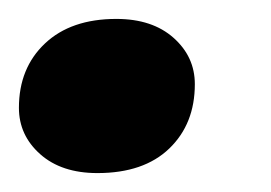

<svg xmlns="http://www.w3.org/2000/svg" viewBox="-26 -174 287 203"><path d="M77 9Q39 9 16.5 -11Q-6 -31 -6 -60Q-6 -102 21.5 -128Q49 -154 97 -154Q135 -154 157.5 -134Q180 -114 180 -85Q180 -43 153 -17Q126 9 77 9Z"/></svg>

Font: Creato Display ExtraBold
Style: Italic
Weight: 800
Italic angle: -10°
Version: Version 1.000